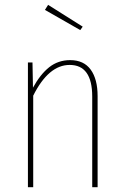

<svg xmlns="http://www.w3.org/2000/svg" viewBox="-20 -779 517 799"><path d="M324.2 -668 314 -653.8 167 -737.8 180.2 -758.8ZM272 -528.8Q328.6 -528.8 357.4 -489.3Q386.2 -449.7 386.2 -378.9V0H363.8V-377Q363.8 -508.8 270 -508.8Q182.1 -508.8 118.2 -380.9V0H96.2V-519H115.2L117.2 -414.1Q147.5 -469.7 184.8 -499.3Q222.2 -528.8 272 -528.8Z"/></svg>

Font: Fira Sans Compressed Thin
Style: Regular
Weight: 100
Width: 1
Designer: Carrois Corporate & Edenspiekermann AG
Foundry: Carrois Corporate GbR & Edenspiekermann AG
Version: Version 4.203;PS 004.203;hotconv 1.0.88;makeotf.lib2.5.64775